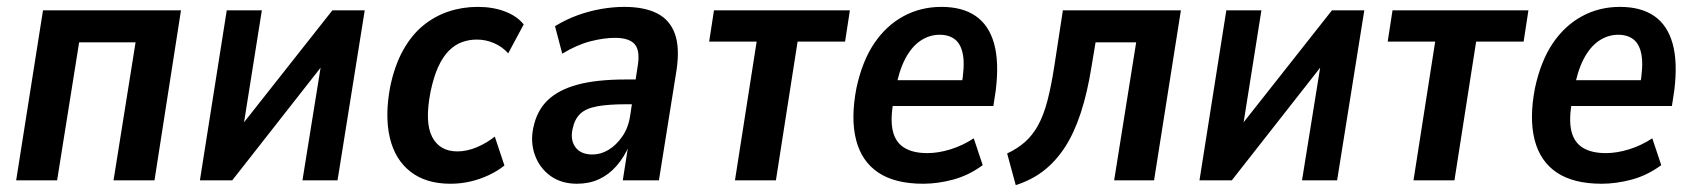

<svg xmlns="http://www.w3.org/2000/svg" viewBox="-20 -524 4926 558"><path d="M27 0 105 -494H506L429 0H310L374 -401H210L146 0Z M561 0 639 -494H741L680 -110H643L946 -494H1040L961 0H859L921 -385H957L655 0Z M1289 10Q1218 10 1173 -25Q1128 -60 1113 -123.5Q1098 -187 1114 -272Q1127 -334 1151.5 -378Q1176 -422 1209.5 -449.5Q1243 -477 1283.5 -490.5Q1324 -504 1368 -504Q1413 -504 1448 -490.5Q1483 -477 1502 -453L1457 -369Q1440 -388 1416 -398.5Q1392 -409 1366 -409Q1343 -409 1322.5 -401.5Q1302 -394 1284.5 -376.5Q1267 -359 1253.5 -329.5Q1240 -300 1231 -256Q1214 -168 1236 -126Q1258 -84 1309 -84Q1337 -84 1365.5 -96Q1394 -108 1418 -127L1446 -43Q1426 -27 1400.5 -15Q1375 -3 1347 3.5Q1319 10 1289 10Z M1657 10Q1611 10 1579.5 -13Q1548 -36 1534.5 -73.5Q1521 -111 1530 -153Q1540 -202 1571.5 -232.5Q1603 -263 1658.5 -278Q1714 -293 1798 -293H1843L1833 -221H1799Q1748 -221 1715.5 -215Q1683 -209 1666.5 -193.5Q1650 -178 1644 -149Q1637 -117 1652.5 -96Q1668 -75 1702 -75Q1726 -75 1748.5 -88.5Q1771 -102 1789 -128Q1807 -154 1812 -192L1833 -330Q1841 -376 1825 -395Q1809 -414 1767 -414Q1735 -414 1696 -404Q1657 -394 1614 -368L1593 -448Q1626 -468 1659.5 -480Q1693 -492 1727.5 -498Q1762 -504 1794 -504Q1853 -504 1890 -485Q1927 -466 1941.5 -425.5Q1956 -385 1946 -319L1895 0H1790L1806 -102H1809Q1794 -67 1771.5 -41.5Q1749 -16 1720.5 -3Q1692 10 1657 10Z M2116 0 2179 -403H2041L2055 -494H2450L2436 -403H2298L2235 0Z M2663 10Q2581 10 2532.5 -22.5Q2484 -55 2468 -117.5Q2452 -180 2469 -268Q2486 -347 2521 -398.5Q2556 -450 2606 -477Q2656 -504 2716 -504Q2777 -504 2815.5 -477.5Q2854 -451 2869 -397.5Q2884 -344 2874 -262L2867 -216H2559L2570 -291H2792L2774 -273Q2784 -330 2779 -362Q2774 -394 2756.5 -408.5Q2739 -423 2711 -423Q2681 -423 2655 -405.5Q2629 -388 2610.5 -352.5Q2592 -317 2582 -261L2577 -231Q2567 -178 2574.5 -144.5Q2582 -111 2607.5 -95Q2633 -79 2675 -79Q2707 -79 2742.5 -90Q2778 -101 2810 -122L2836 -44Q2795 -14 2750 -2Q2705 10 2663 10Z M2932 14 2907 -78Q2937 -92 2959 -111.5Q2981 -131 2997 -160Q3013 -189 3024 -231Q3035 -273 3044 -331L3069 -494H3412L3334 0H3218L3282 -401H3164L3152 -329Q3140 -254 3121 -196Q3102 -138 3075.5 -97Q3049 -56 3014 -28.5Q2979 -1 2932 14Z M3466 0 3544 -494H3646L3585 -110H3548L3851 -494H3945L3866 0H3764L3826 -385H3862L3560 0Z M4088 0 4151 -403H4013L4027 -494H4422L4408 -403H4270L4207 0Z M4635 10Q4553 10 4504.5 -22.5Q4456 -55 4440 -117.5Q4424 -180 4441 -268Q4458 -347 4493 -398.5Q4528 -450 4578 -477Q4628 -504 4688 -504Q4749 -504 4787.5 -477.5Q4826 -451 4841 -397.5Q4856 -344 4846 -262L4839 -216H4531L4542 -291H4764L4746 -273Q4756 -330 4751 -362Q4746 -394 4728.5 -408.5Q4711 -423 4683 -423Q4653 -423 4627 -405.5Q4601 -388 4582.5 -352.5Q4564 -317 4554 -261L4549 -231Q4539 -178 4546.5 -144.5Q4554 -111 4579.5 -95Q4605 -79 4647 -79Q4679 -79 4714.5 -90Q4750 -101 4782 -122L4808 -44Q4767 -14 4722 -2Q4677 10 4635 10Z"/></svg>

Font: Nunito Sans 10pt Condensed
Style: Bold Italic
Weight: 700
Width: 3
Italic angle: -9°
Designer: Vernon Adams
Foundry: Vernon Adams
Version: Version 3.101;gftools[0.9.27]